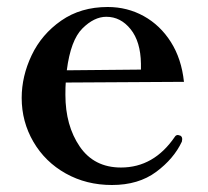

<svg xmlns="http://www.w3.org/2000/svg" viewBox="-20 -516 594 549"><path d="M501 -118 500 -111Q477 -62 426.5 -24.5Q376 13 300 13Q227 13 168 -20Q109 -53 75.5 -110.5Q42 -168 42 -236Q42 -298 70.5 -358Q99 -418 155 -457Q211 -496 288 -496Q344 -496 391 -470Q438 -444 468.5 -396Q499 -348 506 -282L168 -280Q167 -269 167 -245Q167 -157 208 -97Q249 -37 326 -37Q420 -37 480 -125Q483 -130 489 -130Q490 -130 496 -128Q501 -125 501 -118ZM171 -315 383 -317V-334Q382 -397 353.5 -432.5Q325 -468 284 -468Q249 -468 215.5 -434.5Q182 -401 171 -315Z"/></svg>

Font: Shippori Mincho
Style: Bold
Weight: 700
Designer: FONTDASU
Foundry: FONTDASU / Google Inc. / but / Adobe
Version: Version 3.110; ttfautohint (v1.8.3)